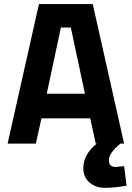

<svg xmlns="http://www.w3.org/2000/svg" viewBox="-20 -700 642 936"><path d="M276.9 -565.9 208 -243.2H394L325.2 -565.9ZM386.2 120.1Q386.2 52.2 452.1 0H446.8L419.9 -123H182.1L154.8 0H17.1L169.9 -680.2H432.1L585 0H566.9Q510.7 46.9 510.7 80.6Q510.7 114.3 543 113.8L585 109.9L597.2 205.1Q538.1 215.8 492.7 215.8Q447.3 215.8 416.5 189.9Q386.2 164.1 386.2 120.1Z"/></svg>

Font: TitilliumWeb-Bold
Style: Bold
Weight: 700
Version: Version 1.001;PS 57.000;hotconv 1.0.70;makeotf.lib2.5.55311